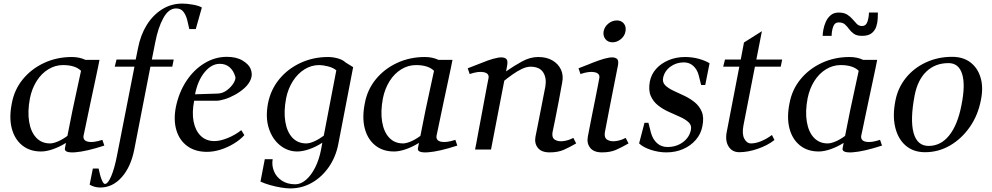

<svg xmlns="http://www.w3.org/2000/svg" viewBox="-20 -834 5531 1071"><path d="M331 -471Q288 -471 249.5 -447.5Q211 -424 184.5 -382Q158 -340 147 -286Q133 -212 142.5 -155Q152 -98 182 -66Q212 -34 259 -34Q277 -34 303 -45Q329 -56 356 -76Q370 -150 384.5 -219Q399 -288 411.5 -344.5Q424 -401 432 -439Q400 -471 331 -471ZM209 11Q146 11 103.5 -23.5Q61 -58 45.5 -118.5Q30 -179 46 -258Q60 -334 107.5 -392Q155 -450 226 -483Q297 -516 381 -516Q423 -516 457 -500H535Q533 -488 526 -455Q519 -422 509.5 -377Q500 -332 489.5 -283.5Q479 -235 470 -191Q461 -147 454.5 -116.5Q448 -86 446 -77Q442 -50 471 -43.5Q500 -37 551 -54L562 -22Q461 11 399.5 15.5Q338 20 342 -6Q345 -21 348 -37Q313 -15 276 -2Q239 11 209 11Z M539 212Q507 212 480 196L498 106H530Q538 146 547.5 169Q557 192 565 192Q582 192 600.5 148.5Q619 105 633 32L730 -462H620L630 -502H737L750 -566Q764 -639 798.5 -694.5Q833 -750 884 -782Q935 -814 997 -814Q1023 -814 1056.5 -808Q1090 -802 1106 -792L1072 -672H1036Q1031 -697 1024 -723.5Q1017 -750 1003 -768.5Q989 -787 962 -787Q921 -787 891.5 -734Q862 -681 846 -598L827 -502H949L941 -462H819L729 0Q710 97 659 154.5Q608 212 539 212Z M1134 13Q1069 13 1025 -19Q981 -51 964 -107.5Q947 -164 961 -237Q978 -319 1019.5 -382Q1061 -445 1120 -481Q1179 -517 1246 -517Q1299 -517 1333.5 -496Q1368 -475 1378 -450Q1390 -420 1379.5 -393Q1369 -366 1345 -344Q1321 -322 1291 -305.5Q1261 -289 1233 -280.5Q1205 -272 1187 -272H1063Q1050 -206 1060 -155.5Q1070 -105 1100 -76Q1130 -47 1176 -47Q1208 -47 1250 -64Q1292 -81 1326 -108L1343 -80Q1318 -53 1283 -32Q1248 -11 1209.5 1Q1171 13 1134 13ZM1068 -308 1194 -312Q1223 -313 1247 -331.5Q1271 -350 1284 -372.5Q1297 -395 1292 -408Q1282 -441 1260 -459.5Q1238 -478 1206 -478Q1160 -478 1121.5 -431.5Q1083 -385 1068 -308Z M1760 -471Q1717 -471 1679 -447.5Q1641 -424 1614 -382Q1587 -340 1576 -286Q1562 -212 1571.5 -155Q1581 -98 1611 -66Q1641 -34 1688 -34Q1707 -34 1733 -45.5Q1759 -57 1786 -77L1856 -442Q1837 -457 1809 -464Q1781 -471 1760 -471ZM1638 11Q1585 11 1542 -23.5Q1499 -58 1479.5 -118.5Q1460 -179 1475 -258Q1490 -334 1537.5 -392Q1585 -450 1656 -483Q1727 -516 1810 -516Q1838 -516 1865.5 -508Q1893 -500 1907 -486L1949 -460H1950L1867 -30Q1853 42 1814 98Q1775 154 1719.5 185.5Q1664 217 1599 217Q1577 217 1547 212Q1517 207 1487 198.5Q1457 190 1433 179L1457 54H1501Q1495 88 1508 120.5Q1521 153 1552 173.5Q1583 194 1627 194Q1658 194 1687 169Q1716 144 1738 100.5Q1760 57 1771 0L1778 -38Q1743 -15 1705.5 -2Q1668 11 1638 11Z M2300 -471Q2257 -471 2218.5 -447.5Q2180 -424 2153.5 -382Q2127 -340 2116 -286Q2102 -212 2111.5 -155Q2121 -98 2151 -66Q2181 -34 2228 -34Q2246 -34 2272 -45Q2298 -56 2325 -76Q2339 -150 2353.5 -219Q2368 -288 2380.5 -344.5Q2393 -401 2401 -439Q2369 -471 2300 -471ZM2178 11Q2115 11 2072.5 -23.5Q2030 -58 2014.5 -118.5Q1999 -179 2015 -258Q2029 -334 2076.5 -392Q2124 -450 2195 -483Q2266 -516 2350 -516Q2392 -516 2426 -500H2504Q2502 -488 2495 -455Q2488 -422 2478.5 -377Q2469 -332 2458.5 -283.5Q2448 -235 2439 -191Q2430 -147 2423.5 -116.5Q2417 -86 2415 -77Q2411 -50 2440 -43.5Q2469 -37 2520 -54L2531 -22Q2430 11 2368.5 15.5Q2307 20 2311 -6Q2314 -21 2317 -37Q2282 -15 2245 -2Q2208 11 2178 11Z M2630 0Q2633 -12 2638.5 -43.5Q2644 -75 2652 -117Q2660 -159 2668.5 -204.5Q2677 -250 2684.5 -290.5Q2692 -331 2697.5 -360Q2703 -389 2705 -398Q2710 -424 2680 -431Q2650 -438 2600 -421L2589 -453Q2609 -460 2639 -472.5Q2669 -485 2701 -496.5Q2733 -508 2759.5 -512.5Q2786 -517 2800.5 -508Q2815 -499 2809 -469Q2806 -455 2803 -436Q2846 -466 2891.5 -491Q2937 -516 2982 -516Q3029 -516 3061.5 -497Q3094 -478 3109 -446Q3124 -414 3116 -374Q3108 -328 3097.5 -273.5Q3087 -219 3077.5 -171Q3068 -123 3062 -96Q3057 -66 3075.5 -54.5Q3094 -43 3123.5 -47Q3153 -51 3178 -65L3194 -34Q3156 -12 3124 2Q3092 16 3046 16Q3000 16 2980 -9.5Q2960 -35 2967 -72Q2970 -87 2976 -116.5Q2982 -146 2989 -182.5Q2996 -219 3003 -254Q3010 -289 3015 -315.5Q3020 -342 3022 -351Q3030 -398 3010.5 -429.5Q2991 -461 2941 -462Q2917 -462 2891 -449.5Q2865 -437 2839.5 -419Q2814 -401 2793 -384Q2778 -308 2759 -208Q2740 -108 2719 0Z M3397 -598Q3371 -598 3357 -616Q3343 -634 3347 -659Q3352 -685 3373.5 -702.5Q3395 -720 3421 -720Q3446 -720 3460 -702.5Q3474 -685 3469 -659Q3465 -634 3443.5 -616Q3422 -598 3397 -598ZM3338 16Q3292 16 3272 -9.5Q3252 -35 3259 -72Q3262 -87 3268.5 -121Q3275 -155 3283.5 -197.5Q3292 -240 3300.5 -282Q3309 -324 3315 -356Q3321 -388 3323 -398Q3328 -424 3298 -431Q3268 -438 3218 -421L3207 -453Q3227 -460 3257 -472.5Q3287 -485 3319 -496.5Q3351 -508 3377.5 -512.5Q3404 -517 3418.5 -508Q3433 -499 3427 -469Q3421 -439 3412.5 -396Q3404 -353 3394.5 -305Q3385 -257 3376.5 -213Q3368 -169 3362 -137.5Q3356 -106 3354 -96Q3349 -66 3367.5 -54.5Q3386 -43 3415.5 -47Q3445 -51 3470 -65L3486 -34Q3448 -12 3416 2Q3384 16 3338 16Z M3697 16Q3654 16 3611 2Q3568 -12 3545 -34L3575 -149H3597L3611 -94Q3621 -57 3645 -35.5Q3669 -14 3703 -14Q3753 -14 3789.5 -41Q3826 -68 3834 -110Q3839 -135 3821.5 -151.5Q3804 -168 3774.5 -181.5Q3745 -195 3712 -209.5Q3679 -224 3651.5 -245.5Q3624 -267 3610 -299Q3596 -331 3605 -380Q3613 -420 3640.5 -450.5Q3668 -481 3710 -498.5Q3752 -516 3801 -516Q3843 -516 3879.5 -505.5Q3916 -495 3938 -481L3914 -360H3891L3877 -416Q3868 -448 3846.5 -467Q3825 -486 3795 -486Q3752 -486 3719.5 -462Q3687 -438 3679 -400Q3674 -375 3690.5 -358.5Q3707 -342 3735.5 -328.5Q3764 -315 3795.5 -300.5Q3827 -286 3854 -264.5Q3881 -243 3894.5 -211Q3908 -179 3898 -130Q3890 -87 3861.5 -54Q3833 -21 3790.5 -2.5Q3748 16 3697 16Z M4104 15Q4064 15 4044 -17Q4024 -49 4034 -99L4104 -462H4014L4024 -502H4112L4130 -597L4230 -660L4199 -502H4343L4335 -462H4191L4127 -134Q4118 -86 4132 -60Q4146 -34 4169 -34Q4196 -34 4227 -47Q4258 -60 4286 -81L4300 -53Q4262 -23 4207 -4Q4152 15 4104 15Z M4669 -471Q4626 -471 4587.5 -447.5Q4549 -424 4522.5 -382Q4496 -340 4485 -286Q4471 -212 4480.5 -155Q4490 -98 4520 -66Q4550 -34 4597 -34Q4615 -34 4641 -45Q4667 -56 4694 -76Q4708 -150 4722.5 -219Q4737 -288 4749.5 -344.5Q4762 -401 4770 -439Q4738 -471 4669 -471ZM4547 11Q4484 11 4441.5 -23.5Q4399 -58 4383.5 -118.5Q4368 -179 4384 -258Q4398 -334 4445.5 -392Q4493 -450 4564 -483Q4635 -516 4719 -516Q4761 -516 4795 -500H4873Q4871 -488 4864 -455Q4857 -422 4847.5 -377Q4838 -332 4827.5 -283.5Q4817 -235 4808 -191Q4799 -147 4792.5 -116.5Q4786 -86 4784 -77Q4780 -50 4809 -43.5Q4838 -37 4889 -54L4900 -22Q4799 11 4737.5 15.5Q4676 20 4680 -6Q4683 -21 4686 -37Q4651 -15 4614 -2Q4577 11 4547 11ZM4569 -634Q4569 -648 4573 -669.5Q4577 -691 4586.5 -712.5Q4596 -734 4613.5 -749Q4631 -764 4658 -764Q4688 -764 4706 -752.5Q4724 -741 4736 -726.5Q4748 -712 4759.5 -700.5Q4771 -689 4788 -689Q4811 -689 4819 -714Q4827 -739 4827 -764H4877Q4877 -751 4876 -729.5Q4875 -708 4868 -686Q4861 -664 4842.5 -649Q4824 -634 4789 -634Q4759 -634 4743 -645.5Q4727 -657 4716.5 -671.5Q4706 -686 4693.5 -697.5Q4681 -709 4658 -709Q4636 -709 4627.5 -685Q4619 -661 4619 -634Z M5140 15Q5075 15 5032 -22Q4989 -59 4973.5 -124.5Q4958 -190 4975 -274Q4989 -345 5033.5 -400Q5078 -455 5145 -486Q5212 -517 5291 -517Q5352 -517 5392.5 -486.5Q5433 -456 5449.5 -402Q5466 -348 5452 -278Q5436 -192 5390 -126Q5344 -60 5279.5 -22.5Q5215 15 5140 15ZM5160 -20Q5228 -20 5275 -79Q5322 -138 5343 -247Q5366 -360 5347 -421Q5328 -482 5271 -482Q5197 -482 5148 -435.5Q5099 -389 5082 -302Q5056 -166 5076 -93Q5096 -20 5160 -20Z"/></svg>

Font: Wittgenstein-Italic Regular
Style: Italic
Weight: 400
Italic angle: -11°
Designer: Jörg Drees
Foundry: Jörg Drees
Version: Version 1.000; ttfautohint (v1.8.4.7-5d5b)